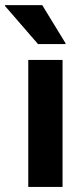

<svg xmlns="http://www.w3.org/2000/svg" viewBox="-48 -736 330 756"><path d="M63.3 0V-500H198.3V0ZM101.7 -562.5 -28.3 -712.5V-715.8H118.3L210 -565.8V-562.5Z"/></svg>

Font: Funnel Sans Light
Style: Bold
Weight: 700
Version: Version 1.000